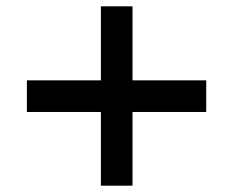

<svg xmlns="http://www.w3.org/2000/svg" viewBox="-20 -588 736 607"><path d="M399 -234H632V-334H399V-568H299V-334H65V-234H299V-1H399Z"/></svg>

Font: Fog Sans
Style: Bold
Weight: 700
Foundry: Intel Corporation
Version: Version 1.00